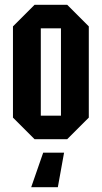

<svg xmlns="http://www.w3.org/2000/svg" viewBox="-20 -580 424 800"><path d="M34 -90V-470L124 -560H260L350 -470V-90L260 0H124ZM150 -98H234V-462H150ZM247 56 221 200H110L160 56Z"/></svg>

Font: Tektur Condensed Medium
Style: Regular
Weight: 500
Width: 3
Designer: Adam Jagosz
Foundry: Adam Jagosz
Version: Version 1.005;gftools[0.9.30]